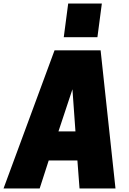

<svg xmlns="http://www.w3.org/2000/svg" viewBox="-60 -1064 730 1084"><path d="M490 -854H300L325 -1044H515ZM592 0H389L377 -158H215L164 0H-40L248 -780H508ZM366 -322 349 -560 270 -322Z"/></svg>

Font: Tanohe Sans ExtraBold
Style: Italic
Weight: 800
Designer: Village Type and Design LLC & Cristiano Sobral
Foundry: Cooper Hewitt Smithsonian Design Museum
Version: Version 1.00;September 29, 2021;FontCreator 13.0.0.2655 64-b